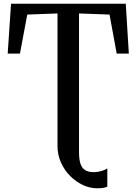

<svg xmlns="http://www.w3.org/2000/svg" viewBox="-20 -763 736 1035"><path d="M503.5 252Q465 252 427.2 234.5Q389.5 217 358.5 186Q327.5 155 308.8 113.5Q290 72 290 24V-690.5L127 -684.5L87.5 -474H21.5L39.5 -743H658L674.5 -474H609L570.5 -684.5L406 -690.5V57.5Q406 94 413.2 117.8Q420.5 141.5 437.8 153.2Q455 165 485 165Q506.5 165 527.8 158.5Q549 152 558.5 144.5V243.5Q552 246.5 539.5 249.2Q527 252 503.5 252Z"/></svg>

Font: Merriweather 28pt Medium
Style: Regular
Weight: 500
Version: Version 2.100